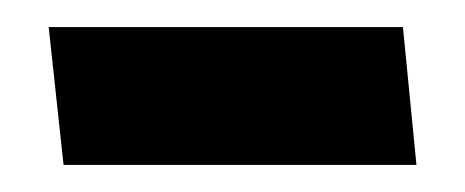

<svg xmlns="http://www.w3.org/2000/svg" viewBox="-20 -345 344 142"><path d="M288 -223H27L16 -325H278Z"/></svg>

Font: Palanquin
Style: Bold
Weight: 700
Designer: Pria Ravichandran
Version: Version 1.0.4